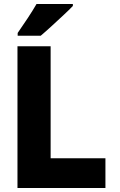

<svg xmlns="http://www.w3.org/2000/svg" viewBox="-20 -947 603 967"><path d="M68 0V-714H235V-150H511V0ZM69 -781Q94 -817 119.5 -855.5Q145 -894 164 -927H347V-917Q330 -899 301 -872Q272 -845 241 -816.5Q210 -788 185 -767H69Z"/></svg>

Font: Noto Sans Mono SemiCondensed Black
Style: Regular
Weight: 900
Width: 4
Designer: Monotype Design Team
Foundry: Monotype Imaging Inc.
Version: Version 2.014; ttfautohint (v1.8.4.7-5d5b)